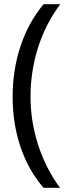

<svg xmlns="http://www.w3.org/2000/svg" viewBox="-20 -734 336 912"><path d="M40 -273.9Q40 -403.3 77.9 -516.1Q115.7 -628.9 187 -713.9H266.1Q195.8 -619.6 160.4 -506.8Q125 -394 125 -274.9Q125 -157.7 161.1 -45.9Q197.3 65.9 265.1 158.2H187Q115.2 75.2 77.6 -35.6Q40 -146.5 40 -273.9Z"/></svg>

Font: f09607729
Style: Regular
Weight: 400
Foundry: Ascender Corporation
Version: Version 1.10